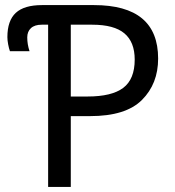

<svg xmlns="http://www.w3.org/2000/svg" viewBox="-20 -734 689 754"><path d="M169 -637H144Q116 -637 101.5 -623.5Q87 -610 87 -587Q87 -560 96 -533H19Q15 -544 12 -560Q9 -576 9 -588Q9 -653 42 -683.5Q75 -714 145 -714H349Q601 -714 601 -504Q601 -405 537.5 -341.5Q474 -278 334 -278H258V0H169ZM324 -355Q419 -355 464 -389Q509 -423 509 -500Q509 -569 468.5 -603Q428 -637 342 -637H258V-355Z"/></svg>

Font: Noto Sans Display
Style: Regular
Weight: 400
Designer: Monotype Design team
Foundry: Monotype Imaging Inc.
Version: Version 1.000